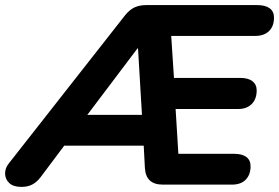

<svg xmlns="http://www.w3.org/2000/svg" viewBox="-55 -725 1096 754"><path d="M29 9Q-3 9 -19 -6.5Q-35 -22 -35 -44Q-35 -66 -19 -85L437 -666Q454 -687 473.5 -696Q493 -705 519 -705H956Q987 -705 1004 -692.5Q1021 -680 1021 -656Q1021 -622 1001.5 -603Q982 -584 948 -584H569L615 -620L631 -376L583 -419H889Q920 -419 936.5 -406Q953 -393 953 -370Q953 -336 933.5 -316.5Q914 -297 881 -297H591L632 -340L648 -79L600 -121H864Q896 -121 912.5 -108.5Q929 -96 929 -72Q929 -39 910 -19.5Q891 0 856 0H584Q518 0 514 -65L507 -199L549 -153H165L228 -194L105 -30Q90 -10 72 -0.5Q54 9 29 9ZM485 -535 260 -237 257 -274H541L505 -232L487 -535Z"/></svg>

Font: Nunito ExtraLight ExtraBold
Style: Italic
Weight: 800
Italic angle: -9°
Version: Version 3.602